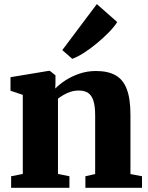

<svg xmlns="http://www.w3.org/2000/svg" viewBox="-20 -894 706 914"><path d="M88.5 -66V-442.5L30 -462V-526.5L210.5 -556.5H217.5L244 -535.5V-499L243 -472.5Q263.5 -493.5 293.2 -512.5Q323 -531.5 359.5 -543.8Q396 -556 437 -556Q493.5 -556 529.8 -535.8Q566 -515.5 583.5 -469.8Q601 -424 601 -347.5V-65.5L656 -55V0H386.5V-55L433 -65.5V-344Q433 -387.5 425 -413.5Q417 -439.5 400 -451.2Q383 -463 355.5 -463Q333.5 -463 315 -456.8Q296.5 -450.5 281.5 -441.5Q266.5 -432.5 256 -424.5V-66L310.5 -55V0H33V-55ZM323.5 -614.5 276.5 -655.5 441 -874.5 538 -789Q523.5 -766 497.5 -739.5Q471.5 -713 440.8 -687.5Q410 -662 379.5 -642.5Q349 -623 325.5 -614.5Z"/></svg>

Font: Merriweather 48pt Black
Style: Regular
Weight: 900
Version: Version 2.100